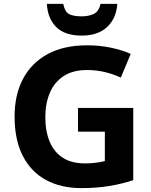

<svg xmlns="http://www.w3.org/2000/svg" viewBox="-20 -957 775 987"><path d="M381 -402H665V-31Q609 -12 542.5 -1Q476 10 399 10Q293 10 216 -32Q139 -74 97 -156Q55 -238 55 -358Q55 -470 98.5 -552Q142 -634 225 -679Q308 -724 428 -724Q492 -724 549.5 -712Q607 -700 652 -680L601 -558Q563 -576 519 -586.5Q475 -597 427 -597Q354 -597 306.5 -565.5Q259 -534 236 -479.5Q213 -425 213 -355Q213 -282 235.5 -228.5Q258 -175 303 -146Q348 -117 417 -117Q445 -117 473 -120.5Q501 -124 519 -129V-280H381ZM583 -937Q578 -863 531 -818.5Q484 -774 400 -774Q313 -774 269 -818Q225 -862 221 -937H305Q314 -895 336 -884Q358 -873 401 -873Q436 -873 462 -885.5Q488 -898 497 -937Z"/></svg>

Font: Noto Sans Cherokee
Style: Regular
Weight: 400
Designer: Monotype Design Team
Foundry: Monotype Imaging Inc.
Version: Version 2.001